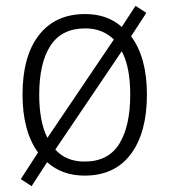

<svg xmlns="http://www.w3.org/2000/svg" viewBox="-20 -590 576 656"><path d="M482 -267Q482 -137 427 -63.5Q372 10 269 10Q192 10 141 -36L88 46L51 22L110 -69Q57 -142 57 -267Q57 -398 113 -470Q169 -542 271 -542Q347 -542 396 -498L443 -570L480 -546L428 -466Q482 -393 482 -267ZM114 -267Q114 -174 142 -119L369 -455Q351 -473 326.5 -483Q302 -493 271 -493Q191 -493 152.5 -434Q114 -375 114 -267ZM425 -267Q425 -312 418 -349.5Q411 -387 396 -415L169 -79Q206 -38 269 -38Q350 -38 387.5 -98.5Q425 -159 425 -267Z"/></svg>

Font: Noto Sans Myanmar SemiCondensed Light
Style: Regular
Weight: 300
Width: 4
Designer: Monotype Design Team
Foundry: Monotype Imaging Inc.
Version: Version 2.107; ttfautohint (v1.8.4.7-5d5b)